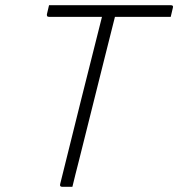

<svg xmlns="http://www.w3.org/2000/svg" viewBox="-20 -720 687 740"><path d="M259 0H220Q209 0 212 -11Q252 -172 292 -333Q332 -494 373 -655H169Q163 -655 161.5 -658.5Q160 -662 161 -666Q163 -675 165 -683Q167 -691 169 -700H638Q650 -700 646 -689Q644 -680 642 -672Q640 -664 638 -655H423Q413 -615 403 -575.5Q393 -536 383 -496L284 -100Q277 -74 271 -49Q265 -24 259 0Z"/></svg>

Font: Recursive Mn Lnr St Lt
Style: Italic
Weight: 300
Italic angle: -15°
Monospace: yes
Version: Version 1.079;hotconv 1.0.112;makeotfexe 2.5.65598; ttfautoh